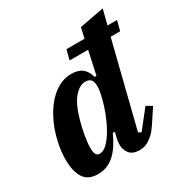

<svg xmlns="http://www.w3.org/2000/svg" viewBox="-177 -899 1005 1049"><g transform="rotate(-30 326.0 -374.0)"><path d="M143 12Q80 12 53.5 -30Q27 -72 27 -145Q27 -187 35.5 -232.5Q44 -278 59.5 -321.5Q75 -365 98 -404Q121 -443 150 -472.5Q179 -502 213.5 -519Q248 -536 288 -536Q331 -536 356 -516Q381 -496 390 -458H402L434 -604H317L333 -666H447L462 -731L616 -760L592 -666H652L636 -604H576L444 -76L462 -68L552 -182L588 -161L532 -76Q513 -47 495.5 -30Q478 -13 462 -3.5Q446 6 431.5 9Q417 12 405 12Q361 12 342 -12.5Q323 -37 323 -67Q323 -82 326 -98.5Q329 -115 332 -126L336 -142L324 -144Q310 -113 292.5 -84.5Q275 -56 253.5 -34.5Q232 -13 204.5 -0.5Q177 12 143 12ZM206 -80Q230 -80 255.5 -106Q281 -132 302.5 -170.5Q324 -209 340.5 -252Q357 -295 365 -328L372 -357Q383 -405 375 -433Q367 -461 332 -461Q297 -461 262.5 -422Q228 -383 203 -294Q192 -256 184 -209.5Q176 -163 176 -131Q176 -108 182.5 -94Q189 -80 206 -80Z"/></g></svg>

Font: IBM Plex Serif
Style: Bold Italic
Weight: 700
Italic angle: -14°
Designer: Mike Abbink, Paul van der Laan, Pieter van Rosmalen
Foundry: Bold Monday
Version: Version 3.001